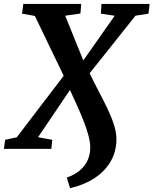

<svg xmlns="http://www.w3.org/2000/svg" viewBox="-53 -763 787 984"><path d="M306.1 201.4 289.1 147.1Q329.4 133.2 356.1 110.5Q382.9 87.7 396.2 58Q409.5 28.3 409.5 -6.7Q409.5 -33.8 400.5 -67.8Q391.6 -101.9 376.5 -140.2Q361.5 -178.5 343.2 -219.5Q324.8 -260.5 305.6 -301.9L142.1 -59.8L214.9 -46.4L210.1 0H-32.9L-26.8 -46.4L33 -59.5L273.4 -374.6L125.7 -681.3L60 -693L66.5 -743H363.4L359.2 -693.7L281.1 -682.6L374 -453.3L534.8 -682.3L464 -693L467.1 -743H713.8L708 -693L641.4 -682.6L406.5 -387.6Q429.3 -339.9 453.4 -294.2Q477.5 -248.5 498.1 -205.7Q518.6 -162.8 531.1 -123.6Q543.7 -84.4 543.7 -49.4Q543.3 14.9 513.4 65.5Q483.5 116.2 430.2 150.8Q377 185.3 306.1 201.4Z"/></svg>

Font: Merriweather Light
Style: Italic
Weight: 300
Italic angle: -7.8°
Designer: Eben Sorkin
Foundry: Eben Sorkin
Version: Version 2.101